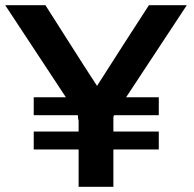

<svg xmlns="http://www.w3.org/2000/svg" viewBox="-21 -720 746 740"><path d="M109 -213H282V-255Q280 -260 280 -265.5Q280 -271 279 -276H109V-345H233Q174 -435 116 -522.5Q58 -610 -1 -700H154Q204 -622 253 -544.5Q302 -467 353 -389Q403 -467 452.5 -544.5Q502 -622 553 -700H699Q640 -610 582 -522.5Q524 -435 465 -345H591V-276H419L416 -270V-213H591V-144H416V0H282V-144H109Z"/></svg>

Font: Rosa Sans SemiBold
Style: Regular
Weight: 600
Designer: Pentagram / MCKL
Foundry: Pentagram / MCKL
Version: Version 1.005;September 16, 2019;FontCreator 11.5.0.2425 64-